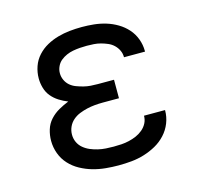

<svg xmlns="http://www.w3.org/2000/svg" viewBox="-85 -631 770 732"><g transform="rotate(-15 300.0 -265.0)"><path d="M297 8Q272 8 246 5.5Q220 3 195.5 -4Q171 -11 148 -23.5Q125 -36 107.5 -55Q90 -74 81 -98.5Q72 -123 72 -149Q72 -171 78.5 -192.5Q85 -214 100 -230.5Q115 -247 134.5 -258Q154 -269 174 -277Q156 -284 139.5 -294.5Q123 -305 111 -319.5Q99 -334 93.5 -353Q88 -372 88 -391Q88 -415 96 -438Q104 -461 120.5 -479Q137 -497 158 -508.5Q179 -520 202 -526.5Q225 -533 249 -535.5Q273 -538 297 -538Q321 -538 345 -535.5Q369 -533 392 -526Q415 -519 436 -506.5Q457 -494 473 -476Q489 -458 497.5 -435Q506 -412 506 -388Q506 -387 506 -386Q506 -385 506 -385H423Q423 -385 423 -385.5Q423 -386 423 -386Q423 -400 417 -412.5Q411 -425 401 -434.5Q391 -444 378 -449.5Q365 -455 352 -458.5Q339 -462 325 -463Q311 -464 297 -464Q283 -464 269.5 -463Q256 -462 242.5 -459.5Q229 -457 216.5 -451.5Q204 -446 193.5 -437.5Q183 -429 177 -416Q171 -403 171 -390V-389Q171 -375 177 -362Q183 -349 193.5 -340Q204 -331 217.5 -326Q231 -321 244.5 -317.5Q258 -314 272 -313Q286 -312 300 -312H364V-239H300Q284 -239 268 -237.5Q252 -236 237 -232.5Q222 -229 207 -223Q192 -217 180 -206.5Q168 -196 161.5 -181.5Q155 -167 155 -151Q155 -135 161.5 -121Q168 -107 180 -97Q192 -87 206.5 -81Q221 -75 236 -71.5Q251 -68 266.5 -67Q282 -66 297 -66Q313 -66 328 -67Q343 -68 358 -71.5Q373 -75 387 -81Q401 -87 413 -97Q425 -107 432 -120.5Q439 -134 439 -150H522Q522 -150 522 -149.5Q522 -149 522 -149Q522 -123 512.5 -99Q503 -75 485.5 -56Q468 -37 445.5 -24.5Q423 -12 398.5 -4.5Q374 3 348.5 5.5Q323 8 297 8Z"/></g></svg>

Font: Iosevka Curly Extended
Style: Regular
Weight: 400
Width: 7
Monospace: yes
Designer: Belleve Invis
Foundry: Belleve Invis
Version: Version 11.1.0; ttfautohint (v1.8.3)